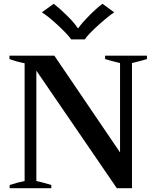

<svg xmlns="http://www.w3.org/2000/svg" viewBox="-20 -994 826 1014"><path d="M201 -929 264 -974Q297 -948 335.5 -910Q374 -872 390 -846H394Q412 -872 450 -910.5Q488 -949 521 -974L583 -929Q549 -906 497 -859Q445 -812 428 -786H356Q338 -812 287 -859.5Q236 -907 201 -929ZM31 -17Q74 -31 110 -38V-660Q68 -668 30 -682V-700H267L614 -189V-661Q564 -673 535 -682V-700H756V-682Q727 -673 677 -661V0H597L172 -621V-38Q206 -31 251 -17V0H31Z"/></svg>

Font: Trirong Bold
Style: Regular
Weight: 700
Designer: Katatrad Team
Foundry: CadsonDemak
Version: Version 1.000